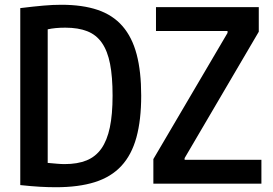

<svg xmlns="http://www.w3.org/2000/svg" viewBox="-20 -770 1143 805"><path d="M623 -103 934 -632V-640H634V-740H1065V-637L754 -107V-100H1076V0H623ZM214 15Q182 15 147 13Q112 11 65 6V-736Q122 -743 162 -746.5Q202 -750 237 -750Q326 -750 389.5 -728.5Q453 -707 493.5 -660.5Q534 -614 553 -542Q572 -470 572 -369Q572 -267 552 -194Q532 -121 489 -74.5Q446 -28 378 -6.5Q310 15 214 15ZM251 -82Q305 -82 343 -97.5Q381 -113 405 -147Q429 -181 440.5 -235.5Q452 -290 452 -369Q452 -448 441.5 -502Q431 -556 407.5 -590Q384 -624 346 -639Q308 -654 254 -654Q211 -654 180 -647V-87Q203 -85 220 -83.5Q237 -82 251 -82Z"/></svg>

Font: Encode Sans Compressed
Style: SemiBold
Weight: 600
Designer: Pablo Impallari, Andres Torresi
Foundry: Pablo Impallari, Andres Torresi
Version: Version 1.000; ttfautohint (v1.00) -l 8 -r 50 -G 200 -x 14 -